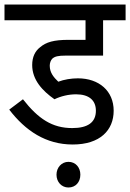

<svg xmlns="http://www.w3.org/2000/svg" viewBox="-20 -642 578 853"><path d="M318 -223C376 -223 406 -196 406 -150C406 -99 371 -73 301 -73C212 -73 150 -114 82 -201L21 -155C93 -61 184 0 303 0C425 0 485 -64 485 -150C485 -238 420 -294 326 -294C297 -294 265 -289 239 -279C219 -298 201 -319 201 -350C201 -362 205 -374 213 -382C224 -391 237 -395 273 -395H438V-552H538V-622H0V-552H360V-465H285C219 -465 185 -455 158 -432C136 -415 123 -389 123 -353C123 -287 169 -238 222 -201C251 -215 285 -223 318 -223ZM231 134C231 167 254 191 284 191C316 191 337 167 337 134C337 102 316 77 284 77C254 77 231 102 231 134Z"/></svg>

Font: Noto Sans SemiCondensed
Style: Italic
Weight: 400
Width: 4
Italic angle: -12°
Designer: Monotype Design Team
Foundry: Monotype Imaging Inc.
Version: Version 2.013